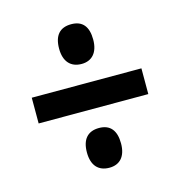

<svg xmlns="http://www.w3.org/2000/svg" viewBox="-83 -684 623 663"><g transform="rotate(-15 228.5 -352.5)"><path d="M229 -467C266 -467 289 -492 289 -538C289 -585 269 -609 229 -609C188 -609 167 -585 167 -538C167 -492 190 -467 229 -467ZM32 -307H424V-399H32ZM229 -96C266 -96 289 -120 289 -167C289 -213 269 -238 229 -238C188 -238 167 -213 167 -167C167 -120 190 -96 229 -96Z"/></g></svg>

Font: Noto Sans Khmer ExtraCondensed SemiBold
Style: Regular
Weight: 600
Width: 2
Designer: Danh Hong and the Monotype Design Team
Foundry: Monotype Imaging Inc.
Version: Version 2.004